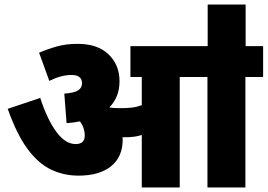

<svg xmlns="http://www.w3.org/2000/svg" viewBox="-20 -825 1178 845"><path d="M520 -211Q520 -135 469 -93.5Q418 -52 325 -52Q261 -52 205 -78.5Q149 -105 101.5 -169Q54 -233 14 -346L157 -394Q189 -297 228.5 -244Q268 -191 313 -191Q353 -191 353 -228Q353 -262 332 -291Q305 -285 273 -283L263 -413Q307 -416 324 -427.5Q341 -439 341 -458Q341 -495 295 -495Q249 -495 197 -469L152 -593Q189 -609 230 -620.5Q271 -632 322 -632Q410 -632 458 -585.5Q506 -539 506 -468Q506 -398 462 -353L463 -352Q474 -350 487 -349.5Q500 -349 515 -349Q539 -349 560.5 -351.5Q582 -354 604 -362V-486H554V-622H1138V-486H1060V0H893V-486H771V0H604V-231Q586 -225 567.5 -223Q549 -221 530 -221Q525 -221 519 -221Q520 -216 520 -211ZM894 -617V-805H1061V-617Z"/></svg>

Font: Noto Sans SemiCondensed Black
Style: Regular
Weight: 900
Width: 4
Designer: Monotype Design Team
Foundry: Monotype Imaging Inc.
Version: Version 2.013; ttfautohint (v1.8.4.7-5d5b)